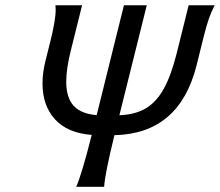

<svg xmlns="http://www.w3.org/2000/svg" viewBox="-20 -719 846 739"><path d="M544.9 -698.7 439.5 -275.4Q500.5 -277.8 541.5 -302.2Q582.5 -326.7 610.6 -377.7Q638.7 -428.7 660.2 -514.2L706.1 -698.7H806.2Q793 -672.9 784.2 -647.9Q775.4 -623 763.7 -576.7L736.3 -466.3Q669.9 -204.1 420.4 -198.7Q383.3 -47.4 380.9 0H273.4Q294.9 -48.8 333 -199.7Q239.3 -207 191.4 -260Q143.6 -313 143.6 -397.5Q143.6 -439.9 155.3 -485.8L172.9 -556.2Q194.3 -640.6 194.3 -681.6Q194.3 -688 193.4 -698.7H295.9L252.4 -523.9Q234.9 -453.6 234.9 -404.8Q234.9 -343.3 263.4 -312Q292 -280.8 352.1 -275.9L457 -698.7Z"/></svg>

Font: Lesson One
Style: Italic
Weight: 400
Italic angle: -14°
Designer: But Ko, Victor Gaultney, Annie Olsen, Julie Remington, Don Collingsworth, Eric Hays, Becca Hirsbrunner
Version: Version 1.100